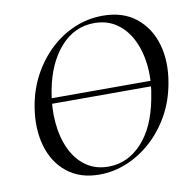

<svg xmlns="http://www.w3.org/2000/svg" viewBox="-74 -711 801 798"><g transform="rotate(-10 326.0 -312.0)"><path d="M92 -312V-335H598V-312ZM283 12Q201 12 146.5 -32Q92 -76 71.5 -150Q51 -224 66 -313Q78 -384 110 -443Q142 -502 188.5 -545.5Q235 -589 291.5 -612.5Q348 -636 410 -636Q495 -636 550 -592Q605 -548 626 -475Q647 -402 631 -313Q618 -239 584.5 -179.5Q551 -120 503 -77Q455 -34 399 -11Q343 12 283 12ZM326 -14Q407 -14 467 -78.5Q527 -143 549 -260Q564 -332 558 -395.5Q552 -459 528 -508Q504 -557 464 -584.5Q424 -612 370 -612Q286 -612 227 -545.5Q168 -479 147 -366Q134 -297 139.5 -233.5Q145 -170 168 -120.5Q191 -71 231 -42.5Q271 -14 326 -14Z"/></g></svg>

Font: Cormorant Medium
Style: Italic
Weight: 500
Italic angle: -10°
Designer: Christian Thalmann (Catharsis Fonts)
Foundry: Catharsis Fonts
Version: Version 4.000